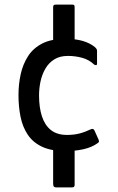

<svg xmlns="http://www.w3.org/2000/svg" viewBox="-20 -727 509 831"><path d="M265 -73Q203 -73 163 -91.5Q123 -110 100.5 -143.5Q78 -177 69 -221Q60 -265 60 -315Q60 -362 69.5 -405.5Q79 -449 101.5 -484Q124 -519 163.5 -539Q203 -559 264 -559Q306 -559 337.5 -550Q369 -541 391 -523Q397 -517 398.5 -514Q400 -511 400 -505V-452Q400 -445 395.5 -445Q391 -445 387 -448Q365 -469 335 -477Q305 -485 274 -485Q239 -485 215 -470Q191 -455 176.5 -430Q162 -405 155.5 -375Q149 -345 149 -314Q149 -262 161.5 -223.5Q174 -185 200.5 -164Q227 -143 270 -143Q299 -143 323 -149Q347 -155 372 -167Q384 -173 389 -162L407 -122Q409 -116 408 -113Q407 -110 402 -107Q377 -89 340.5 -81Q304 -73 265 -73ZM303 -114V74Q303 77 301 80.5Q299 84 292 84H222Q216 84 213 80.5Q210 77 210 67V-114ZM210 -511V-696Q210 -702 212.5 -704.5Q215 -707 221 -707H293Q300 -707 301.5 -704Q303 -701 303 -694V-511Z"/></svg>

Font: Glory Medium
Style: Regular
Weight: 500
Designer: Robert Leuschke
Foundry: Robert Leuschke
Version: Version 1.011